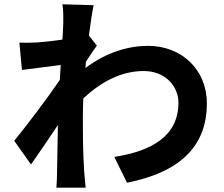

<svg xmlns="http://www.w3.org/2000/svg" viewBox="-20 -827 1040 892"><path d="M393 -662C401 -724 409 -775 415 -803L270 -807C275 -777 274 -747 274 -719C274 -708 272 -680 270 -643C228 -637 185 -632 156 -630C121 -628 98 -628 70 -629L82 -502C138 -509 214 -519 262 -525L258 -456C202 -373 102 -241 46 -173L124 -63C158 -111 207 -183 249 -246C247 -162 247 -105 245 -28C245 -12 244 24 242 45H378C376 23 372 -13 371 -31C365 -124 365 -207 365 -288C365 -314 366 -342 367 -370C450 -447 543 -497 648 -497C747 -497 809 -427 809 -350C809 -195 685 -125 511 -98L570 22C816 -27 941 -147 941 -347C941 -506 821 -614 668 -614C579 -614 477 -586 377 -511C378 -521 378 -530 379 -540C396 -566 417 -598 430 -615Z"/></svg>

Font: Source Han Sans SC Bold
Style: Regular
Weight: 700
Designer: Ryoko NISHIZUKA (kana & ideographs); Paul D. Hunt (Latin, Greek & Cyrillic); Wenlong ZHANG (bopomofo); Sandoll Communica
Foundry: Adobe Systems Incorporated
Version: Version 1.001;PS 1.001;hotconv 1.0.78;makeotf.lib2.5.61930